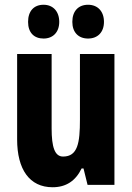

<svg xmlns="http://www.w3.org/2000/svg" viewBox="-20 -777 554 807"><path d="M98 -685C98 -640 123 -615 163 -615C203 -615 229 -642 229 -685C229 -729 203 -757 163 -757C123 -757 98 -731 98 -685ZM284 -685C284 -641 310 -615 350 -615C391 -615 417 -642 417 -685C417 -729 391 -757 350 -757C310 -757 284 -731 284 -685ZM461 -550H316V-274C316 -177 307 -119 245 -119C210 -119 197 -159 197 -237V-550H52V-191C52 -65 104 10 201 10C258 10 298 -17 323 -69H331L348 0H461Z"/></svg>

Font: Noto Sans Arabic UI XCn XBd
Style: Regular
Weight: 800
Width: 2
Designer: Monotype Design Team, Nadine Chahine and Nizar Qandah
Foundry: Monotype Imaging Inc.
Version: Version 2.010